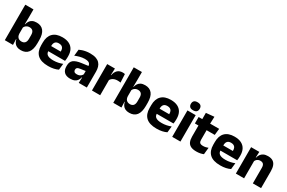

<svg xmlns="http://www.w3.org/2000/svg" viewBox="124 -1883 4617 3093"><g transform="rotate(30 2432.0 -337.0)"><path d="M351.7 11.7Q307.5 11.7 277.4 -2.9Q247.3 -17.5 229.4 -44.2Q211.6 -70.8 204 -106.4H164.5L201 -209.4Q202 -179.2 213.1 -158Q224.2 -136.9 244.5 -125.8Q264.8 -114.7 292.6 -114.7Q334.3 -114.7 355.8 -139.5Q377.3 -164.2 377.3 -213.5V-283.1Q377.3 -332.2 356.1 -356.5Q334.9 -380.8 293 -380.8Q269.3 -380.8 250.1 -372Q230.9 -363.2 217.7 -348.2Q204.4 -333.3 198.5 -314.5L163.8 -385H206Q213.5 -418.1 230.5 -444.9Q247.6 -471.7 278.3 -487.4Q309.1 -503.1 356.7 -503.1Q442.5 -503.1 486.8 -446.7Q531.2 -390.3 531.2 -278.2V-218.1Q531.2 -104.7 486.6 -46.5Q442 11.7 351.7 11.7ZM203.2 0H50.9V-660.3H203V-513.7L200.5 -356.1L201 -342.6V-154.2L198.5 -124.3Z M861 12.5Q726.9 12.5 663.1 -47.2Q599.2 -107 599.2 -221.4V-272.5Q599.2 -385.7 659.1 -445.8Q718.9 -505.8 833.7 -505.8Q910.5 -505.8 961.6 -479.7Q1012.8 -453.6 1038.6 -405.1Q1064.3 -356.5 1064.3 -288.5V-272.1Q1064.3 -253 1062.7 -233.3Q1061 -213.5 1057.8 -196.4H920.1Q921.8 -225.6 922.4 -251.4Q923 -277.2 923 -297.9Q923 -328.3 913.5 -349.2Q903.9 -370 884.2 -380.9Q864.5 -391.8 833.7 -391.8Q787.7 -391.8 766.4 -367.1Q745 -342.4 745 -296.9V-252L745.9 -235.3V-200.5Q745.9 -181.3 752.2 -164.4Q758.5 -147.5 774.3 -134.7Q790.2 -121.9 817.9 -114.8Q845.7 -107.6 888.6 -107.6Q933.9 -107.6 976 -116.3Q1018.1 -125 1056.7 -140.1L1044.2 -25.2Q1010.2 -7.5 963.6 2.5Q917.1 12.5 861 12.5ZM1027 -196.4H680.2V-291.2H1027Z M1576.9 0H1426.4L1431.1 -123L1427.6 -130.7V-284L1426.7 -303.9Q1426.7 -345.1 1402.5 -364.5Q1378.3 -383.8 1321.8 -383.8Q1272.3 -383.8 1227.8 -371.4Q1183.3 -359 1144 -342.8L1156.8 -461.4Q1180.3 -472.5 1209.7 -482.3Q1239.2 -492.1 1274.6 -498Q1309.9 -504 1350.4 -504Q1415 -504 1458.6 -489Q1502.1 -474 1528 -446.4Q1554 -418.8 1565.4 -380.6Q1576.9 -342.5 1576.9 -296.4ZM1270 11.7Q1196.4 11.7 1158.5 -25.4Q1120.5 -62.6 1120.5 -131V-144.3Q1120.5 -217.1 1165.1 -251.7Q1209.8 -286.3 1307.3 -299L1439.3 -316.5L1448.3 -224.6L1331.3 -207.7Q1295.8 -202.8 1281.5 -190.8Q1267.1 -178.8 1267.1 -155.4V-151.8Q1267.1 -129.5 1281.6 -116.4Q1296.1 -103.2 1328.1 -103.2Q1356 -103.2 1376.1 -111.5Q1396.3 -119.8 1409.4 -133.8Q1422.6 -147.7 1429.1 -164.4L1450.6 -102.7H1425.3Q1417.6 -70.3 1400.7 -44.5Q1383.8 -18.6 1352.4 -3.5Q1321.1 11.7 1270 11.7Z M1821.9 -276 1780 -368.9H1816.2Q1827.9 -430 1862.7 -464.6Q1897.4 -499.3 1960.8 -499.3Q1971.9 -499.3 1981.2 -497.9Q1990.6 -496.5 1999 -494.6L2006.7 -340.2Q1996.1 -342.8 1982 -344.2Q1967.9 -345.6 1953.5 -345.6Q1904.5 -345.6 1871.1 -327.3Q1837.7 -309 1821.9 -276ZM1824.9 0H1671.9V-491.4H1815.8L1809.5 -334.7L1824.9 -332.5Z M2369.2 11.7Q2325 11.7 2294.9 -2.9Q2264.8 -17.5 2246.9 -44.2Q2229.1 -70.8 2221.5 -106.4H2182L2218.5 -209.4Q2219.5 -179.2 2230.6 -158Q2241.7 -136.9 2262 -125.8Q2282.3 -114.7 2310.1 -114.7Q2351.8 -114.7 2373.3 -139.5Q2394.8 -164.2 2394.8 -213.5V-283.1Q2394.8 -332.2 2373.6 -356.5Q2352.4 -380.8 2310.5 -380.8Q2286.8 -380.8 2267.6 -372Q2248.4 -363.2 2235.2 -348.2Q2221.9 -333.3 2216 -314.5L2181.3 -385H2223.5Q2231 -418.1 2248 -444.9Q2265.1 -471.7 2295.8 -487.4Q2326.6 -503.1 2374.2 -503.1Q2460 -503.1 2504.3 -446.7Q2548.7 -390.3 2548.7 -278.2V-218.1Q2548.7 -104.7 2504.1 -46.5Q2459.5 11.7 2369.2 11.7ZM2220.7 0H2068.4V-660.3H2220.5V-513.7L2218 -356.1L2218.5 -342.6V-154.2L2216 -124.3Z M2878.5 12.5Q2744.4 12.5 2680.6 -47.2Q2616.7 -107 2616.7 -221.4V-272.5Q2616.7 -385.7 2676.6 -445.8Q2736.4 -505.8 2851.2 -505.8Q2928 -505.8 2979.1 -479.7Q3030.3 -453.6 3056.1 -405.1Q3081.8 -356.5 3081.8 -288.5V-272.1Q3081.8 -253 3080.2 -233.3Q3078.5 -213.5 3075.3 -196.4H2937.6Q2939.3 -225.6 2939.9 -251.4Q2940.5 -277.2 2940.5 -297.9Q2940.5 -328.3 2931 -349.2Q2921.4 -370 2901.7 -380.9Q2882 -391.8 2851.2 -391.8Q2805.2 -391.8 2783.9 -367.1Q2762.5 -342.4 2762.5 -296.9V-252L2763.4 -235.3V-200.5Q2763.4 -181.3 2769.7 -164.4Q2776 -147.5 2791.8 -134.7Q2807.7 -121.9 2835.4 -114.8Q2863.2 -107.6 2906.1 -107.6Q2951.4 -107.6 2993.5 -116.3Q3035.6 -125 3074.2 -140.1L3061.7 -25.2Q3027.7 -7.5 2981.1 2.5Q2934.6 12.5 2878.5 12.5ZM3044.5 -196.4H2697.7V-291.2H3044.5Z M3317.8 0H3164.8V-491.4H3317.8ZM3241.3 -538Q3198.7 -538 3179.1 -557.6Q3159.4 -577.3 3159.4 -610.9V-614.3Q3159.4 -648 3179.1 -667.6Q3198.7 -687.2 3241.3 -687.2Q3283.6 -687.2 3303.4 -667.6Q3323.2 -648 3323.2 -614.3V-610.9Q3323.2 -576.8 3303.4 -557.4Q3283.6 -538 3241.3 -538Z M3616.5 11Q3551 11 3512.2 -8.8Q3473.4 -28.6 3456.5 -68Q3439.7 -107.4 3439.7 -165.5V-440.1H3591.3V-189.9Q3591.3 -153.9 3607.7 -137.3Q3624 -120.6 3668.3 -120.6Q3693.1 -120.6 3717 -126.1Q3740.9 -131.6 3760.6 -139.8L3747.6 -13.6Q3722.2 -2.3 3688.9 4.4Q3655.7 11 3616.5 11ZM3742.7 -369.5H3373.6V-489.6H3755.8ZM3587.1 -478.7H3441.7L3441.2 -605.5L3592.5 -619.8Z M4063 12.5Q3928.9 12.5 3865.1 -47.2Q3801.2 -107 3801.2 -221.4V-272.5Q3801.2 -385.7 3861.1 -445.8Q3920.9 -505.8 4035.7 -505.8Q4112.5 -505.8 4163.6 -479.7Q4214.8 -453.6 4240.6 -405.1Q4266.3 -356.5 4266.3 -288.5V-272.1Q4266.3 -253 4264.7 -233.3Q4263 -213.5 4259.8 -196.4H4122.1Q4123.8 -225.6 4124.4 -251.4Q4125 -277.2 4125 -297.9Q4125 -328.3 4115.5 -349.2Q4105.9 -370 4086.2 -380.9Q4066.5 -391.8 4035.7 -391.8Q3989.7 -391.8 3968.4 -367.1Q3947 -342.4 3947 -296.9V-252L3947.9 -235.3V-200.5Q3947.9 -181.3 3954.2 -164.4Q3960.5 -147.5 3976.3 -134.7Q3992.2 -121.9 4019.9 -114.8Q4047.7 -107.6 4090.6 -107.6Q4135.9 -107.6 4178 -116.3Q4220.1 -125 4258.7 -140.1L4246.2 -25.2Q4212.2 -7.5 4165.6 2.5Q4119.1 12.5 4063 12.5ZM4229 -196.4H3882.2V-291.2H4229Z M4817.9 0H4664.8V-288.8Q4664.8 -315.9 4657.9 -335.6Q4650.9 -355.4 4634.4 -366Q4617.9 -376.7 4589.5 -376.7Q4565.9 -376.7 4547.9 -368.2Q4529.9 -359.8 4517.8 -345.6Q4505.7 -331.4 4499.4 -313.5L4475.8 -385H4502Q4509.8 -418.5 4528.1 -445.1Q4546.4 -471.7 4578.3 -487.4Q4610.3 -503.1 4659.4 -503.1Q4714.4 -503.1 4749.4 -481.9Q4784.4 -460.7 4801.1 -418.7Q4817.9 -376.6 4817.9 -313.3ZM4501.9 0H4348.9V-491.4H4501.2L4496.1 -368.6L4501.9 -354.2Z"/></g></svg>

Font: Anek Kannada Medium
Style: Regular
Weight: 500
Designer: Vaishnavi Murthy, Maithili Shingre (Kannada) & Yesha Goshar (Latin)
Foundry: Ek Type
Version: Version 1.003